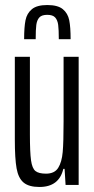

<svg xmlns="http://www.w3.org/2000/svg" viewBox="-20 -736 376 764"><path d="M39 -181V-510H99V-201Q99 -130 103.5 -98Q108 -66 121 -55.5Q134 -45 163 -45Q197 -45 211.5 -68Q226 -91 229.5 -131Q233 -171 233 -253V-510H293V0H241L237 -64H232Q215 8 137 8Q95 8 74 -9.5Q53 -27 46 -66Q39 -105 39 -181ZM261 -580H214Q214 -618 211.5 -637Q209 -656 199.5 -666.5Q190 -677 168 -677Q146 -677 136.5 -666.5Q127 -656 124.5 -637Q122 -618 122 -580H76Q76 -628 81.5 -655.5Q87 -683 107 -699.5Q127 -716 168 -716Q210 -716 230 -699.5Q250 -683 255.5 -655.5Q261 -628 261 -580Z"/></svg>

Font: Saira Ultra Condensed
Style: Regular
Weight: 400
Width: 1
Designer: Hector Gatti with collaboration of the Omnibus-Type team
Foundry: Omnibus-Type
Version: Version 1.001; ttfautohint (v1.8)